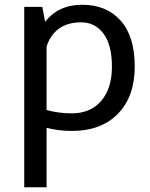

<svg xmlns="http://www.w3.org/2000/svg" viewBox="-20 -543 632 808"><path d="M487.5 -456.5C447.8 -500.8 394.2 -523 326.5 -523C258.8 -523 206.7 -499 170 -451L158 -514H82V245H176V-5C210 3.7 245.7 8 283 8C365 8 429.5 -16.2 476.5 -64.5C523.5 -112.8 547 -179.2 547 -263.5C547 -347.8 527.2 -412.2 487.5 -456.5ZM415.5 -401.5C439.2 -369.8 451 -323.5 451 -262.5C451 -201.5 436 -153.5 406 -118.5C376 -83.5 334.7 -66 282 -66C245.3 -66 210 -70.7 176 -80V-347C186 -379 203.2 -404 227.5 -422C251.8 -440 283.3 -449 322 -449C360.7 -449 391.8 -433.2 415.5 -401.5Z"/></svg>

Font: Telex Regular
Style: Regular
Weight: 400
Designer: Andres Torresi
Foundry: Andres Torresi
Version: Version 1.001